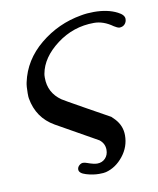

<svg xmlns="http://www.w3.org/2000/svg" viewBox="-68 -496 541 657"><g transform="rotate(-10 202.5 -167.5)"><path d="M224 71Q241 71 252 59.5Q263 48 263 30Q263 8 245 -6Q243 -7 174 -46Q105 -85 103 -86Q44 -120 32 -189Q31 -193 31 -207Q31 -232 34 -245Q50 -320 113 -372Q176 -424 257 -438Q278 -442 302 -442Q350 -442 383 -425Q405 -414 405 -400Q405 -389 398 -381.5Q391 -374 379 -374Q372 -375 361 -382Q329 -405 296 -405Q224 -405 166.5 -361.5Q109 -318 99 -263Q98 -259 98 -249Q98 -197 141 -167Q143 -165 219 -122.5Q295 -80 299 -78L311 -66Q334 -41 334 -8Q334 32 308.5 64Q283 96 248 105Q241 107 224 107Q203 107 179.5 100Q156 93 156 80Q156 72 162.5 66Q169 60 176 60Q182 60 190 63Q212 71 224 71Z"/></g></svg>

Font: KaTeX_Math
Style: Italic
Weight: 400
Version: Version 3699957226